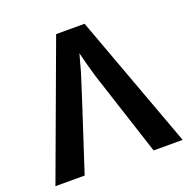

<svg xmlns="http://www.w3.org/2000/svg" viewBox="-123 -807 913 926"><g transform="rotate(-20 333.5 -344.0)"><path d="M407 -688 660 0H511L370 -433Q346 -515 335 -563L310 -472Q299 -434 157 0H7L261 -688Z"/></g></svg>

Font: Libra Sans
Style: Bold
Weight: 700
Foundry: Context Ltd
Version: Version 1.000